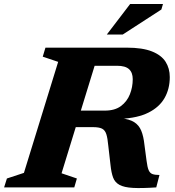

<svg xmlns="http://www.w3.org/2000/svg" viewBox="-48 -936 876 959"><path d="M475.5 -383.5Q525.5 -383.5 556 -406.2Q586.5 -429 600.8 -465Q615 -501 615 -540.5Q615 -573.5 596.5 -590.5Q578 -607.5 536.5 -607.5H314L352 -698H585Q663.5 -698 710.8 -679.2Q758 -660.5 779 -627.5Q800 -594.5 800 -551Q800 -492 774 -446.5Q748 -401 694 -373.8Q640 -346.5 555.5 -342.5V-345.5Q598.5 -341 622.2 -326Q646 -311 657.5 -283.2Q669 -255.5 673.5 -212.5L684 -133.5Q688 -101 694.5 -86Q701 -71 713.8 -66.5Q726.5 -62 748.5 -62L732.5 0Q659.5 5 615.8 2.5Q572 0 549 -12.5Q526 -25 517 -49Q508 -73 504 -111.5L493 -207Q489.5 -246 483 -266Q476.5 -286 461.5 -293.5Q446.5 -301 416 -301H225.5L240 -383.5ZM259.5 -70.5 336 -44.5 323 0H-27.5L-13.5 -44.5L71.5 -72.5L242.5 -627L165.5 -653L179 -698H452.5ZM485.5 -763.5 602 -916H766L758 -888.5L565 -763.5Z"/></svg>

Font: Newsreader 9pt
Style: Bold Italic
Weight: 700
Italic angle: -17°
Designer: Hugues Gentile
Foundry: Production Type
Version: Version 1.003